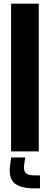

<svg xmlns="http://www.w3.org/2000/svg" viewBox="-20 -820 270 1040"><path d="M40 0V-800H190V0ZM196.5 200H164.5Q89 200 57.2 171Q25.5 142 34.5 76L40.5 33H116.5L110.5 76Q107 105 120 117.5Q133 130 164.5 130H196.5Z"/></svg>

Font: Big Shoulders Stencil Display Black
Style: Regular
Weight: 900
Designer: Patric King
Foundry: XO Type Co
Version: Version 1.000